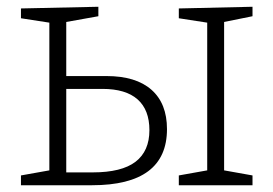

<svg xmlns="http://www.w3.org/2000/svg" viewBox="-20 -548 808 568"><path d="M295 -323Q382 -323 428 -282.5Q474 -242 474 -166Q474 0 252 0H42V-29L126 -44V-481L42 -494V-523L271 -528V-500L176 -483V-323ZM727 -528V-500L643 -483V-44L727 -29V0H509V-29L593 -44V-481L509 -494V-523ZM254 -38Q340 -38 381 -69.5Q422 -101 422 -163Q422 -223 387 -254Q352 -285 283 -285H176V-38Z"/></svg>

Font: Bitter Pro Light
Style: Regular
Weight: 300
Designer: Sol Matas, and Bitter project Authors
Foundry: Sol Matas
Version: Version 1.010